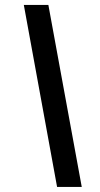

<svg xmlns="http://www.w3.org/2000/svg" viewBox="-20 -743 407 782"><path d="M212.5 18.5 77 -723H177L313 18.5Z"/></svg>

Font: Public Sans Thin
Style: Bold Italic
Weight: 700
Italic angle: -8°
Version: Version 2.001